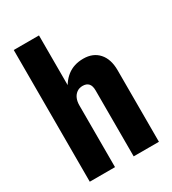

<svg xmlns="http://www.w3.org/2000/svg" viewBox="-176 -815 815 909"><g transform="rotate(-30 231.0 -360.0)"><path d="M44 0V-720H182V0ZM284 0V-360Q284 -386 273 -398Q262 -410 241 -410Q222 -410 208.5 -400Q195 -390 188.5 -374Q182 -358 182 -338L164 -411Q184 -464 220 -492Q256 -520 308 -520Q361 -520 391.5 -486Q422 -452 422 -391V0Z"/></g></svg>

Font: Instrument Sans Condensed
Style: Bold
Weight: 700
Width: 3
Designer: Rodrigo Fuenzalida
Foundry: fragTYPE
Version: Version 1.000;gftools[0.9.28]